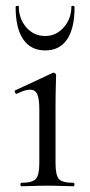

<svg xmlns="http://www.w3.org/2000/svg" viewBox="-20 -648 313 668"><path d="M53.4 0Q51.2 0 51.2 -6Q51.2 -12 53.4 -12Q92.4 -12 104.6 -25.3Q116.8 -38.6 116.8 -81V-268Q116.8 -303.4 109.9 -319.7Q103 -336 84.4 -336Q75.8 -336 64.7 -332.6Q53.6 -329.2 38.6 -321.8Q34.6 -320.8 32.1 -326.4Q29.6 -332 33.4 -333.8L162.8 -394.2Q165.6 -395.2 166.6 -395.2Q169.2 -395.2 172.2 -392.6Q175.2 -390 175.2 -386.8Q175.2 -378.8 174.2 -348Q173.2 -317.2 173.2 -269.2V-81Q173.2 -38.6 184.7 -25.3Q196.2 -12 236 -12Q239 -12 239 -6Q239 0 236 0Q218.4 0 194.8 -1Q171.2 -2 144.6 -2Q119 -2 95.4 -1Q71.8 0 53.4 0ZM34.4 -623.4Q34.4 -627.2 39.9 -627.6Q45.4 -628 45.4 -626Q45.4 -583 71.4 -552.9Q97.4 -522.8 137.4 -522.8Q175.4 -522.8 201.9 -552.9Q228.4 -583 228.4 -626Q228.4 -628 233.9 -627.6Q239.4 -627.2 239.4 -623.4Q239.4 -549.2 213.4 -510.9Q187.4 -472.6 137.4 -472.6Q87.4 -472.6 60.9 -510.9Q34.4 -549.2 34.4 -623.4Z"/></svg>

Font: Cormorant Garamond Light
Style: Regular
Weight: 300
Designer: Christian Thalmann (Catharsis Fonts)
Foundry: Catharsis Fonts
Version: Version 4.001